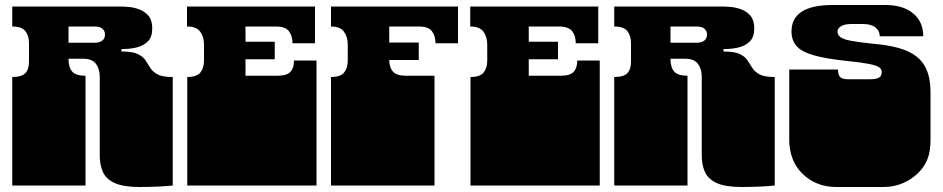

<svg xmlns="http://www.w3.org/2000/svg" viewBox="-20 -742 3772 768"><path d="M539 6Q473 6 438.5 -10Q404 -26 391.5 -54.5Q379 -83 379 -119V-135Q379 -152 379 -156.5Q379 -161 379 -163Q379 -165 379 -171V-172Q379 -179 379 -180.5Q379 -182 379 -187.5Q379 -193 379 -209V-260Q379 -277 379 -281.5Q379 -286 379 -288Q379 -290 379 -296V-297Q379 -304 379 -305.5Q379 -307 379 -312.5Q379 -318 379 -334V-434Q379 -467 363.5 -487Q348 -507 314 -507H254Q254 -472 269 -455.5Q284 -439 322 -439V0H29V-135Q29 -152 29 -156.5Q29 -161 29 -163Q29 -165 29 -171V-172Q29 -179 29 -180.5Q29 -182 29 -187.5Q29 -193 29 -209V-260Q29 -277 29 -281.5Q29 -286 29 -288Q29 -290 29 -296V-297Q29 -304 29 -305.5Q29 -307 29 -312.5Q29 -318 29 -334V-434Q67 -434 81.5 -449.5Q96 -465 96 -495V-569Q96 -599 81.5 -617.5Q67 -636 29 -636V-716H460Q475 -716 496.5 -714Q518 -712 539.5 -703.5Q561 -695 575 -677.5Q589 -660 589 -628Q589 -594 571.5 -576.5Q554 -559 527.5 -552.5Q501 -546 474 -546H466V-536Q511 -536 532 -525.5Q553 -515 562.5 -500Q572 -485 581.5 -470Q591 -455 610 -444.5Q629 -434 671 -434V0Q656 2 618.5 4Q581 6 539 6ZM254 -571H359Q378 -571 389 -579.5Q400 -588 400 -604Q400 -618 390 -627Q380 -636 359 -636H254Z M729 0V-135Q729 -152 729 -156.5Q729 -161 729 -163Q729 -165 729 -171V-172Q729 -179 729 -180.5Q729 -182 729 -187.5Q729 -193 729 -209V-260Q729 -277 729 -281.5Q729 -286 729 -288Q729 -290 729 -296V-297Q729 -304 729 -306Q729 -308 729 -313Q729 -318 729 -334V-434Q767 -434 781.5 -452Q796 -470 796 -500V-564Q796 -594 781 -615Q766 -636 728 -636V-716H1240V-569H1150Q1150 -599 1135.5 -617.5Q1121 -636 1083 -636H962V-575H1079V-505H962V-439H1089Q1127 -439 1141.5 -454.5Q1156 -470 1156 -500H1246V-334Q1246 -318 1246 -312.5Q1246 -307 1246 -305.5Q1246 -304 1246 -297V-296Q1246 -290 1246 -288Q1246 -286 1246 -281.5Q1246 -277 1246 -260V-209Q1246 -193 1246 -187.5Q1246 -182 1246 -180.5Q1246 -179 1246 -172V-171Q1246 -165 1246 -163Q1246 -161 1246 -156.5Q1246 -152 1246 -135V0Z M1304 0V-135Q1304 -152 1304 -156.5Q1304 -161 1304 -163Q1304 -165 1304 -171V-172Q1304 -179 1304 -180.5Q1304 -182 1304 -187.5Q1304 -193 1304 -209V-260Q1304 -277 1304 -281.5Q1304 -286 1304 -288Q1304 -290 1304 -296V-297Q1304 -304 1304 -306Q1304 -308 1304 -313Q1304 -318 1304 -334V-434Q1342 -434 1356.5 -452Q1371 -470 1371 -500V-564Q1371 -594 1356 -615Q1341 -636 1304 -636V-716H1812V-569H1722Q1722 -599 1707.5 -617.5Q1693 -636 1655 -636H1537V-572H1655V-502H1537Q1537 -472 1552 -455.5Q1567 -439 1604 -439H1718V0Z M1862 0V-135Q1862 -152 1862 -156.5Q1862 -161 1862 -163Q1862 -165 1862 -171V-172Q1862 -179 1862 -180.5Q1862 -182 1862 -187.5Q1862 -193 1862 -209V-260Q1862 -277 1862 -281.5Q1862 -286 1862 -288Q1862 -290 1862 -296V-297Q1862 -304 1862 -306Q1862 -308 1862 -313Q1862 -318 1862 -334V-434Q1900 -434 1914.5 -452Q1929 -470 1929 -500V-564Q1929 -594 1914 -615Q1899 -636 1861 -636V-716H2373V-569H2283Q2283 -599 2268.5 -617.5Q2254 -636 2216 -636H2095V-575H2212V-505H2095V-439H2222Q2260 -439 2274.5 -454.5Q2289 -470 2289 -500H2379V-334Q2379 -318 2379 -312.5Q2379 -307 2379 -305.5Q2379 -304 2379 -297V-296Q2379 -290 2379 -288Q2379 -286 2379 -281.5Q2379 -277 2379 -260V-209Q2379 -193 2379 -187.5Q2379 -182 2379 -180.5Q2379 -179 2379 -172V-171Q2379 -165 2379 -163Q2379 -161 2379 -156.5Q2379 -152 2379 -135V0Z M2947 6Q2881 6 2846.5 -10Q2812 -26 2799.5 -54.5Q2787 -83 2787 -119V-135Q2787 -152 2787 -156.5Q2787 -161 2787 -163Q2787 -165 2787 -171V-172Q2787 -179 2787 -180.5Q2787 -182 2787 -187.5Q2787 -193 2787 -209V-260Q2787 -277 2787 -281.5Q2787 -286 2787 -288Q2787 -290 2787 -296V-297Q2787 -304 2787 -305.5Q2787 -307 2787 -312.5Q2787 -318 2787 -334V-434Q2787 -467 2771.5 -487Q2756 -507 2722 -507H2662Q2662 -472 2677 -455.5Q2692 -439 2730 -439V0H2437V-135Q2437 -152 2437 -156.5Q2437 -161 2437 -163Q2437 -165 2437 -171V-172Q2437 -179 2437 -180.5Q2437 -182 2437 -187.5Q2437 -193 2437 -209V-260Q2437 -277 2437 -281.5Q2437 -286 2437 -288Q2437 -290 2437 -296V-297Q2437 -304 2437 -305.5Q2437 -307 2437 -312.5Q2437 -318 2437 -334V-434Q2475 -434 2489.5 -449.5Q2504 -465 2504 -495V-569Q2504 -599 2489.5 -617.5Q2475 -636 2437 -636V-716H2868Q2883 -716 2904.5 -714Q2926 -712 2947.5 -703.5Q2969 -695 2983 -677.5Q2997 -660 2997 -628Q2997 -594 2979.5 -576.5Q2962 -559 2935.5 -552.5Q2909 -546 2882 -546H2874V-536Q2919 -536 2940 -525.5Q2961 -515 2970.5 -500Q2980 -485 2989.5 -470Q2999 -455 3018 -444.5Q3037 -434 3079 -434V0Q3064 2 3026.5 4Q2989 6 2947 6ZM2662 -571H2767Q2786 -571 2797 -579.5Q2808 -588 2808 -604Q2808 -618 2798 -627Q2788 -636 2767 -636H2662Z M3326 6Q3256 6 3206 -33Q3156 -72 3142 -135Q3141 -142 3139.5 -149.5Q3138 -157 3137.5 -165Q3137 -173 3137 -178V-180Q3137 -183 3137 -186Q3137 -189 3137 -194.5Q3137 -200 3137 -209V-260Q3137 -277 3137 -281.5Q3137 -286 3137 -288Q3137 -290 3137 -296V-297Q3137 -304 3137 -305.5Q3137 -307 3137 -312.5Q3137 -318 3137 -334V-464H3332Q3332 -442 3341 -433.5Q3350 -425 3372 -425H3459Q3485 -425 3496 -431.5Q3507 -438 3507 -454Q3507 -465 3497 -472.5Q3487 -480 3457.5 -486Q3428 -492 3369 -498Q3283 -507 3234.5 -521Q3186 -535 3166 -558Q3146 -581 3146 -616Q3146 -722 3311 -722H3522Q3592 -722 3632.5 -688.5Q3673 -655 3673 -597H3499Q3499 -619 3481.5 -632.5Q3464 -646 3432 -646H3386Q3358 -646 3344 -637Q3330 -628 3330 -616Q3330 -603 3341 -594Q3352 -585 3383 -579Q3414 -573 3473 -567Q3556 -560 3606 -539Q3656 -518 3679 -478Q3702 -438 3702 -373V-334Q3702 -318 3702 -312.5Q3702 -307 3702 -305.5Q3702 -304 3702 -297V-296Q3702 -290 3702 -288Q3702 -286 3702 -281.5Q3702 -277 3702 -260V-209Q3702 -200 3702 -194.5Q3702 -189 3702 -186Q3702 -183 3702 -180V-178Q3702 -173 3701.5 -165Q3701 -157 3700 -149.5Q3699 -142 3698 -135Q3691 -95 3664.5 -63Q3638 -31 3598.5 -12.5Q3559 6 3513 6Z"/></svg>

Font: Danfo
Style: Regular
Weight: 400
Designer: Seyi Olusanya, David Udoh, Eyiyemi Adegbite, Mirko Velimirović
Version: Version 1.000